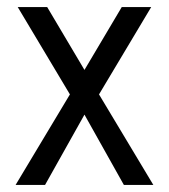

<svg xmlns="http://www.w3.org/2000/svg" viewBox="-20 -521 476 541"><path d="M113 -501 218 -324 323 -501H406L259 -255L412 0H329L218 -198L107 0H24L177 -255L30 -501Z"/></svg>

Font: Gudea
Style: Regular
Weight: 400
Designer: Agustina Mingote
Foundry: Agustina Mingote
Version: Version 1.002